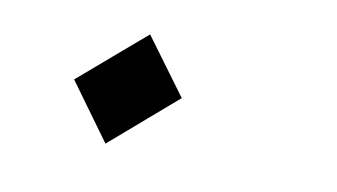

<svg xmlns="http://www.w3.org/2000/svg" viewBox="-36 -438 573 326"><g transform="rotate(10 250.0 -275.0)"><path d="M272.9 -275.4 158.7 -176.8 87.4 -274.9 201.2 -372.6Z"/></g></svg>

Font: XB Kayhan
Style: Italic
Weight: 400
Italic angle: -12°
Designer: Behnam
Foundry: Irmug
Version: Version 7.300 2009